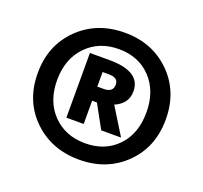

<svg xmlns="http://www.w3.org/2000/svg" viewBox="-102 -879 839 792"><g transform="rotate(20 318.0 -482.5)"><path d="M319 -761Q440 -761 519.5 -682.5Q599 -604 599 -482Q599 -360 519.5 -282Q440 -204 319 -204Q197 -204 117 -282Q37 -360 37 -482Q37 -604 117 -682.5Q197 -761 319 -761ZM514 -482Q514 -575 460 -632Q406 -689 319 -689Q232 -689 177 -632Q122 -575 122 -482Q122 -389 177 -332.5Q232 -276 319 -276Q406 -276 460 -332Q514 -388 514 -482ZM434 -545Q434 -491 378 -467L451 -349H364L308 -451H287V-349H211V-633H297Q434 -633 434 -545ZM287 -577V-513H316Q356 -513 356 -547Q356 -577 315 -577Z"/></g></svg>

Font: FiraGO ExtraBold
Style: Regular
Weight: 800
Designer: bBox Type
Foundry: bBox Type GmbH
Version: Version 1.001;PS 001.001;hotconv 1.0.88;makeotf.lib2.5.64775